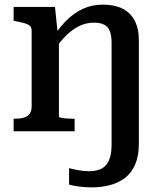

<svg xmlns="http://www.w3.org/2000/svg" viewBox="-20 -568 703 831"><path d="M39 0V-54H42Q65 -54 82 -58.5Q99 -63 108 -75Q117 -87 117 -108V-435Q117 -449 109.5 -456Q102 -463 86.5 -467.5Q71 -472 48 -476L39 -478V-538H218L230 -422L235 -417V-63Q235 -60 245.5 -58Q256 -56 271 -55Q286 -54 299 -54H303V0ZM463 57V-383Q463 -412 456 -431.5Q449 -451 432 -460.5Q415 -470 386 -470Q355 -470 325.5 -456.5Q296 -443 268 -416Q240 -389 212 -347L199 -389Q229 -440 263.5 -475.5Q298 -511 338 -529.5Q378 -548 425 -548Q475 -548 509.5 -531Q544 -514 562.5 -479.5Q581 -445 581 -393V53Q581 107 565 144Q549 181 520.5 202.5Q492 224 455 233.5Q418 243 377 243Q346 243 319 239Q292 235 279 231V160Q296 164 318 168.5Q340 173 366 173Q397 173 418.5 162.5Q440 152 451.5 126.5Q463 101 463 57Z"/></svg>

Font: Roboto Serif 20pt Medium
Style: Regular
Weight: 500
Version: Version 1.008